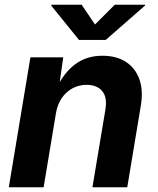

<svg xmlns="http://www.w3.org/2000/svg" viewBox="-20 -787 663 807"><path d="M215.2 -311.3 163.4 0H17L107.8 -545.9H245.8L226.4 -409.6L216.4 -414.4Q248.8 -482 296.6 -517.4Q344.4 -552.7 410.7 -552.7Q469.5 -552.7 509.3 -526.8Q549.2 -500.8 565.9 -453.7Q582.7 -406.5 571.8 -342.4L514.9 0H368.5L423 -326.5Q431.6 -377.8 409.6 -404.1Q387.6 -430.4 344.2 -430.4Q311.6 -430.4 284.5 -415.7Q257.4 -401.1 239.3 -374.4Q221.2 -347.6 215.2 -311.3ZM323.3 -767.1 379.2 -684 462.4 -767.1H590.2L589.4 -763.5L424.3 -619.1H312.1L195.3 -763.5L196 -767.1Z"/></svg>

Font: Inter Variable
Style: Italic
Weight: 400
Italic angle: -9.39999°
Designer: Rasmus Andersson
Foundry: rsms
Version: Version 4.001;git-9221beed3